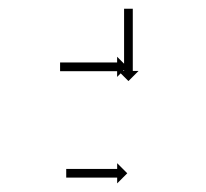

<svg xmlns="http://www.w3.org/2000/svg" viewBox="-20 -468 474 441"><path d="M285 -446.4C285 -446.9 285 -447.5 285 -448H265C265 -447.5 265 -446.9 265 -446.4C265 -444.9 265 -443.4 265 -441.9C265 -439.5 265 -437.2 265 -434.8C265 -431.8 265 -428.7 265 -425.7C265 -422 265 -418.4 265 -414.8C265 -410.8 265 -406.8 265 -402.8C265 -398.4 265 -394.1 265 -389.8C265 -385.4 265 -380.9 265 -376.5C265 -372.1 265 -367.6 265 -363.2C265 -358.9 265 -354.6 265 -350.2C265 -346.2 265 -342.2 265 -338.2C265 -334.6 265 -331 265 -327.3C265 -324.3 265 -321.2 265 -318.2C265 -315.8 265 -313.5 265 -311.1C265 -309.6 265 -308.1 265 -306.6C265 -306.1 265 -305.5 265 -305H251.8L275 -281.8L298.2 -305H285C285 -305.5 285 -306.1 285 -306.6C285 -308.1 285 -309.6 285 -311.1C285 -313.5 285 -315.8 285 -318.2C285 -321.2 285 -324.3 285 -327.3C285 -331 285 -334.6 285 -338.2C285 -342.2 285 -346.2 285 -350.2C285 -354.6 285 -358.9 285 -363.2C285 -367.6 285 -372.1 285 -376.5C285 -380.9 285 -385.4 285 -389.8C285 -394.1 285 -398.4 285 -402.8C285 -406.8 285 -410.8 285 -414.8C285 -418.4 285 -422 285 -425.7C285 -428.7 285 -431.8 285 -434.8C285 -437.2 285 -439.5 285 -441.9C285 -443.4 285 -444.9 285 -446.4ZM119.5 -324.5C119 -324.5 118.5 -324.5 118 -324.5V-304.5C118.5 -304.5 119 -304.5 119.5 -304.5C120.9 -304.5 122.2 -304.5 123.6 -304.5C125.8 -304.5 127.9 -304.5 130.1 -304.5C132.9 -304.5 135.7 -304.5 138.5 -304.5C141.8 -304.5 145.1 -304.5 148.4 -304.5C152.1 -304.5 155.8 -304.5 159.4 -304.5C163.4 -304.5 167.3 -304.5 171.3 -304.5C175.4 -304.5 179.4 -304.5 183.5 -304.5C187.6 -304.5 191.6 -304.5 195.7 -304.5C199.7 -304.5 203.6 -304.5 207.6 -304.5C211.2 -304.5 214.9 -304.5 218.6 -304.5C221.9 -304.5 225.2 -304.5 228.5 -304.5C231.3 -304.5 234.1 -304.5 236.9 -304.5C239.1 -304.5 241.2 -304.5 243.4 -304.5C244.8 -304.5 246.1 -304.5 247.5 -304.5C248 -304.5 248.5 -304.5 249 -304.5V-291.3L272.2 -314.5L249 -337.7V-324.5C248.5 -324.5 248 -324.5 247.5 -324.5C246.1 -324.5 244.8 -324.5 243.4 -324.5C241.2 -324.5 239.1 -324.5 236.9 -324.5C234.1 -324.5 231.3 -324.5 228.5 -324.5C225.2 -324.5 221.9 -324.5 218.6 -324.5C214.9 -324.5 211.2 -324.5 207.6 -324.5C203.6 -324.5 199.7 -324.5 195.7 -324.5C191.6 -324.5 187.6 -324.5 183.5 -324.5C179.4 -324.5 175.4 -324.5 171.3 -324.5C167.3 -324.5 163.4 -324.5 159.4 -324.5C155.8 -324.5 152.1 -324.5 148.4 -324.5C145.1 -324.5 141.8 -324.5 138.5 -324.5C135.7 -324.5 132.9 -324.5 130.1 -324.5C127.9 -324.5 125.8 -324.5 123.6 -324.5C122.2 -324.5 120.9 -324.5 119.5 -324.5ZM133.4 -80C133 -80 132.5 -80 132.1 -80V-60C132.5 -60 133 -60 133.4 -60C134.7 -60 135.9 -60 137.1 -60C139.1 -60 141 -60 142.9 -60C145.4 -60 147.9 -60 150.4 -60C153.3 -60 156.3 -60 159.2 -60C162.5 -60 165.8 -60 169.1 -60C172.6 -60 176.2 -60 179.7 -60C183.3 -60 187 -60 190.6 -60C194.2 -60 197.9 -60 201.5 -60C205 -60 208.6 -60 212.1 -60C215.4 -60 218.7 -60 222 -60C224.9 -60 227.9 -60 230.8 -60C233.3 -60 235.8 -60 238.3 -60C240.2 -60 242.1 -60 244.1 -60C245.3 -60 246.5 -60 247.8 -60C248.2 -60 248.7 -60 249.1 -60V-46.8L272.3 -70L249.1 -93.2V-80C248.7 -80 248.2 -80 247.8 -80C246.5 -80 245.3 -80 244.1 -80C242.1 -80 240.2 -80 238.3 -80C235.8 -80 233.3 -80 230.8 -80C227.9 -80 224.9 -80 222 -80C218.7 -80 215.4 -80 212.1 -80C208.6 -80 205 -80 201.5 -80C197.9 -80 194.2 -80 190.6 -80C187 -80 183.3 -80 179.7 -80C176.2 -80 172.6 -80 169.1 -80C165.8 -80 162.5 -80 159.2 -80C156.3 -80 153.3 -80 150.4 -80C147.9 -80 145.4 -80 142.9 -80C141 -80 139.1 -80 137.1 -80C135.9 -80 134.7 -80 133.4 -80Z"/></svg>

Font: FRB American Cursive Just Arrows
Style: Bold Italic
Weight: 700
Italic angle: -25°
Version: Version 2.0;Modular Font Editor K font №1